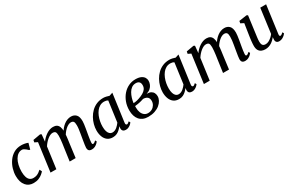

<svg xmlns="http://www.w3.org/2000/svg" viewBox="134 -1699 4300 2839"><g transform="rotate(-30 2284.0 -279.0)"><path d="M212.5 10Q129 10 81 -48.8Q33 -107.5 32.5 -212.5Q32.5 -271 51 -333Q69.5 -395 106.5 -448.2Q143.5 -501.5 198.8 -534.2Q254 -567 327 -567Q354.5 -567 386.5 -561.2Q418.5 -555.5 440.5 -545L412.5 -443.5L394 -448.5Q381.5 -461 366 -474Q350.5 -487 334.5 -495.5Q318.5 -504 304.5 -504Q268 -504 237.8 -483.5Q207.5 -463 185.2 -425.2Q163 -387.5 150.8 -335.8Q138.5 -284 138.5 -221.5Q139.5 -165.5 152 -129.2Q164.5 -93 188.2 -75Q212 -57 246 -57Q276.5 -57 299.8 -65Q323 -73 343 -86.8Q363 -100.5 382.5 -118.5L402.5 -80.5Q390 -64.5 364.2 -43Q338.5 -21.5 300.8 -5.8Q263 10 212.5 10Z M672.5 -556.5 661 -436.5Q679.5 -463 703.5 -486.5Q727.5 -510 754.8 -528.2Q782 -546.5 811.2 -556.8Q840.5 -567 870 -567Q907 -567 931.2 -552.8Q955.5 -538.5 967.8 -507.5Q980 -476.5 981 -426.5Q981 -421.5 980.8 -416Q980.5 -410.5 980.2 -404.8Q980 -399 979.5 -393L963.5 -413.5Q981.5 -446 1004.8 -474Q1028 -502 1055.5 -523Q1083 -544 1113.5 -555.5Q1144 -567 1176.5 -567Q1228.5 -567 1261.5 -534Q1294.5 -501 1294.5 -422Q1294.5 -401.5 1290.5 -371Q1286.5 -340.5 1281 -307.8Q1275.5 -275 1270.5 -247Q1266 -221.5 1261 -192.5Q1256 -163.5 1252 -135.5Q1248 -107.5 1246.5 -84.5Q1246 -67.5 1249.5 -59.8Q1253 -52 1260.5 -52Q1271.5 -52 1283.2 -59Q1295 -66 1312.5 -82L1325 -57Q1320 -49.5 1304.2 -33.5Q1288.5 -17.5 1263.5 -3.8Q1238.5 10 1206.5 10Q1181.5 10 1167.2 2Q1153 -6 1147.2 -20.5Q1141.5 -35 1141.5 -54.5Q1142.5 -75 1146.5 -103.5Q1150.5 -132 1156 -163.2Q1161.5 -194.5 1166 -223Q1170.5 -250.5 1176.2 -283.5Q1182 -316.5 1186.2 -350.2Q1190.5 -384 1190 -413.5Q1190 -460.5 1176.2 -477Q1162.5 -493.5 1133 -493.5Q1112.5 -493.5 1089 -482Q1065.5 -470.5 1042 -449.5Q1018.5 -428.5 997.8 -401Q977 -373.5 962 -342L981 -401.5Q980 -378.5 977.2 -351.2Q974.5 -324 971 -297Q967.5 -270 964 -246.5L932 0H830L861 -221Q865.5 -249 870 -282.8Q874.5 -316.5 877.8 -350.2Q881 -384 881 -412.5Q880.5 -461.5 867.2 -477.8Q854 -494 820.5 -494Q801 -494 778.8 -483.8Q756.5 -473.5 733.5 -455Q710.5 -436.5 689.5 -412.5Q668.5 -388.5 651.5 -361.5L602.5 0H503L568 -482.5L518 -507L525.5 -544.5L652 -567Z M1820 -92.5Q1816.5 -69.5 1823.5 -60.8Q1830.5 -52 1839 -52Q1848 -52 1858.2 -58.5Q1868.5 -65 1883 -78.5L1897 -53Q1893 -46 1878 -31Q1863 -16 1839.2 -3Q1815.5 10 1786 10Q1757.5 10 1740 -5Q1722.5 -20 1723.5 -54L1727 -85.5Q1709.5 -62.5 1686.8 -40.5Q1664 -18.5 1634 -4.2Q1604 10 1565.5 10Q1510.5 10 1474.2 -17.2Q1438 -44.5 1420.2 -91.8Q1402.5 -139 1402.5 -197.5Q1402.5 -247 1416.2 -299Q1430 -351 1456.5 -398.8Q1483 -446.5 1522 -484.8Q1561 -523 1612.5 -545Q1664 -567 1727 -567Q1750 -567 1777.8 -561Q1805.5 -555 1826.5 -547L1885 -566.5ZM1775.5 -496.5Q1762 -505.5 1746 -509.5Q1730 -513.5 1712.5 -513.5Q1672 -513.5 1639.5 -495.2Q1607 -477 1582.5 -445.5Q1558 -414 1541.5 -373.8Q1525 -333.5 1516.8 -289.5Q1508.5 -245.5 1508.5 -203Q1508.5 -154.5 1519.2 -121.5Q1530 -88.5 1549.2 -71.8Q1568.5 -55 1594 -55Q1617 -55 1637 -63.8Q1657 -72.5 1673.8 -86.5Q1690.5 -100.5 1704 -116Q1717.5 -131.5 1728 -146Z M2170 9.5Q2121 9.5 2083.8 -6.2Q2046.5 -22 2021.5 -51.2Q1996.5 -80.5 1983.8 -121.5Q1971 -162.5 1971 -213Q1971 -289.5 1995.2 -354Q2019.5 -418.5 2061.5 -466.8Q2103.5 -515 2158.8 -541.5Q2214 -568 2277 -568Q2334.5 -568 2370 -551.5Q2405.5 -535 2421.8 -508.8Q2438 -482.5 2438 -453Q2438 -420.5 2425.2 -389.8Q2412.5 -359 2385.5 -335Q2358.5 -311 2316 -298Q2360.5 -298.5 2387.8 -283.5Q2415 -268.5 2427.5 -243Q2440 -217.5 2440 -188Q2440 -152 2421.5 -117Q2403 -82 2368 -53.2Q2333 -24.5 2282.8 -7.5Q2232.5 9.5 2170 9.5ZM2193.5 -40Q2233 -40 2263.5 -57.8Q2294 -75.5 2311.8 -105.8Q2329.5 -136 2329.5 -172.5Q2329.5 -200.5 2318.8 -219.8Q2308 -239 2286.5 -249Q2265 -259 2233.5 -259.5Q2226.5 -257.5 2215.2 -254Q2204 -250.5 2190.8 -246.5Q2177.5 -242.5 2163 -239.5Q2145 -236 2123.8 -232.2Q2102.5 -228.5 2078 -226.5Q2077.5 -218.5 2077.5 -210.8Q2077.5 -203 2077.5 -195.5Q2077.5 -152.5 2091 -117.2Q2104.5 -82 2130.8 -61Q2157 -40 2193.5 -40ZM2079.5 -275Q2097 -276 2112 -278Q2127 -280 2142.5 -283.8Q2158 -287.5 2176 -293.5Q2221.5 -308.5 2256 -328Q2290.5 -347.5 2310 -374.5Q2329.5 -401.5 2329.5 -439Q2329.5 -477 2310 -496Q2290.5 -515 2254 -515Q2213 -515 2182.2 -493Q2151.5 -471 2130.8 -435Q2110 -399 2097.2 -357Q2084.5 -315 2079.5 -275Z M2949.5 -92.5Q2946 -69.5 2953 -60.8Q2960 -52 2968.5 -52Q2977.5 -52 2987.8 -58.5Q2998 -65 3012.5 -78.5L3026.5 -53Q3022.5 -46 3007.5 -31Q2992.5 -16 2968.8 -3Q2945 10 2915.5 10Q2887 10 2869.5 -5Q2852 -20 2853 -54L2856.5 -85.5Q2839 -62.5 2816.2 -40.5Q2793.5 -18.5 2763.5 -4.2Q2733.5 10 2695 10Q2640 10 2603.8 -17.2Q2567.5 -44.5 2549.8 -91.8Q2532 -139 2532 -197.5Q2532 -247 2545.8 -299Q2559.5 -351 2586 -398.8Q2612.5 -446.5 2651.5 -484.8Q2690.5 -523 2742 -545Q2793.5 -567 2856.5 -567Q2879.5 -567 2907.2 -561Q2935 -555 2956 -547L3014.5 -566.5ZM2905 -496.5Q2891.5 -505.5 2875.5 -509.5Q2859.5 -513.5 2842 -513.5Q2801.5 -513.5 2769 -495.2Q2736.5 -477 2712 -445.5Q2687.5 -414 2671 -373.8Q2654.5 -333.5 2646.2 -289.5Q2638 -245.5 2638 -203Q2638 -154.5 2648.8 -121.5Q2659.5 -88.5 2678.8 -71.8Q2698 -55 2723.5 -55Q2746.5 -55 2766.5 -63.8Q2786.5 -72.5 2803.2 -86.5Q2820 -100.5 2833.5 -116Q2847 -131.5 2857.5 -146Z M3291 -556.5 3279.5 -436.5Q3298 -463 3322 -486.5Q3346 -510 3373.2 -528.2Q3400.5 -546.5 3429.8 -556.8Q3459 -567 3488.5 -567Q3525.5 -567 3549.8 -552.8Q3574 -538.5 3586.2 -507.5Q3598.5 -476.5 3599.5 -426.5Q3599.5 -421.5 3599.2 -416Q3599 -410.5 3598.8 -404.8Q3598.5 -399 3598 -393L3582 -413.5Q3600 -446 3623.2 -474Q3646.5 -502 3674 -523Q3701.5 -544 3732 -555.5Q3762.5 -567 3795 -567Q3847 -567 3880 -534Q3913 -501 3913 -422Q3913 -401.5 3909 -371Q3905 -340.5 3899.5 -307.8Q3894 -275 3889 -247Q3884.5 -221.5 3879.5 -192.5Q3874.5 -163.5 3870.5 -135.5Q3866.5 -107.5 3865 -84.5Q3864.5 -67.5 3868 -59.8Q3871.5 -52 3879 -52Q3890 -52 3901.8 -59Q3913.5 -66 3931 -82L3943.5 -57Q3938.5 -49.5 3922.8 -33.5Q3907 -17.5 3882 -3.8Q3857 10 3825 10Q3800 10 3785.8 2Q3771.5 -6 3765.8 -20.5Q3760 -35 3760 -54.5Q3761 -75 3765 -103.5Q3769 -132 3774.5 -163.2Q3780 -194.5 3784.5 -223Q3789 -250.5 3794.8 -283.5Q3800.5 -316.5 3804.8 -350.2Q3809 -384 3808.5 -413.5Q3808.5 -460.5 3794.8 -477Q3781 -493.5 3751.5 -493.5Q3731 -493.5 3707.5 -482Q3684 -470.5 3660.5 -449.5Q3637 -428.5 3616.2 -401Q3595.5 -373.5 3580.5 -342L3599.5 -401.5Q3598.5 -378.5 3595.8 -351.2Q3593 -324 3589.5 -297Q3586 -270 3582.5 -246.5L3550.5 0H3448.5L3479.5 -221Q3484 -249 3488.5 -282.8Q3493 -316.5 3496.2 -350.2Q3499.5 -384 3499.5 -412.5Q3499 -461.5 3485.8 -477.8Q3472.5 -494 3439 -494Q3419.5 -494 3397.2 -483.8Q3375 -473.5 3352 -455Q3329 -436.5 3308 -412.5Q3287 -388.5 3270 -361.5L3221 0H3121.5L3186.5 -482.5L3136.5 -507L3144 -544.5L3270.5 -567Z M4168 10Q4134 10 4105.5 -2Q4077 -14 4059.8 -42.2Q4042.5 -70.5 4042.5 -120Q4042.5 -137.5 4044 -158.5Q4045.5 -179.5 4048 -202.8Q4050.5 -226 4053.8 -249.2Q4057 -272.5 4060.5 -294.5L4089 -481.5L4036 -509L4042.5 -546L4174.5 -565.5L4195.5 -555L4160.5 -290.5Q4158 -269 4155 -248.5Q4152 -228 4149.5 -208.5Q4147 -189 4145.2 -170.8Q4143.5 -152.5 4143.5 -136Q4143.5 -103 4151.5 -85Q4159.5 -67 4174.5 -60Q4189.5 -53 4210 -53Q4236 -53 4262.5 -66.5Q4289 -80 4312.5 -101Q4336 -122 4352.5 -144.5L4408 -561.5H4508L4444 -88.5Q4441.5 -69.5 4446 -60.8Q4450.5 -52 4459 -52Q4468.5 -52 4480.2 -59Q4492 -66 4510 -82.5L4522.5 -56.5Q4518.5 -49.5 4502.2 -33.5Q4486 -17.5 4461.2 -4Q4436.5 9.5 4406 9.5Q4375 9.5 4360 -7.5Q4345 -24.5 4347 -52.5Q4347 -54.5 4347.2 -58.5Q4347.5 -62.5 4348 -67.8Q4348.5 -73 4349.2 -78.8Q4350 -84.5 4350.5 -89L4349 -90Q4334.5 -71.5 4316 -53.8Q4297.5 -36 4274.8 -21.5Q4252 -7 4225.5 1.5Q4199 10 4168 10Z"/></g></svg>

Font: Merriweather 20pt
Style: Italic
Weight: 400
Italic angle: -7.8°
Version: Version 2.101